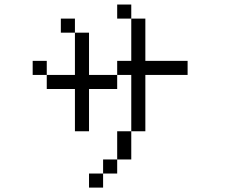

<svg xmlns="http://www.w3.org/2000/svg" viewBox="-20 -770 1040 852"><path d="M812.5 -437.5V-500H625V-687.5H562.5V-500H500V-437.5H375V-625H312.5V-437.5H187.5V-375H312.5V-187.5H375V-375H500V-437.5H562.5Q562.5 -437.5 562.5 -187.5H500Q500 -187.5 500 -62.5H437.5V0H375V62.5H437.5V0H500V-62.5H562.5Q562.5 -62.5 562.5 -187.5H625Q625 -187.5 625 -437.5ZM187.5 -437.5V-500H125V-437.5ZM312.5 -625V-687.5H250V-625ZM562.5 -687.5V-750H500V-687.5Z"/></svg>

Font: Unifont
Style: Regular
Weight: 500
Version: Version 13.0.05